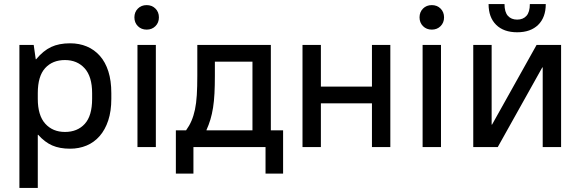

<svg xmlns="http://www.w3.org/2000/svg" viewBox="-20 -720 2842 940"><path d="M75 -500H145L155 -430H157Q192 -472 230.5 -490Q269 -508 323 -508Q368 -508 405 -492.5Q442 -477 469 -446.5Q496 -416 510.5 -370.5Q525 -325 525 -264V-236Q525 -176 510 -130.5Q495 -85 468 -54Q441 -23 404 -7.5Q367 8 323 8Q272 8 235.5 -8Q199 -24 167 -60H165V200H75ZM298 -74Q359 -74 395 -113.5Q431 -153 431 -236V-264Q431 -345 394.5 -385.5Q358 -426 298 -426Q237 -426 201 -386.5Q165 -347 165 -264V-236Q165 -155 201.5 -114.5Q238 -74 298 -74Z M653 -500H743V0H653ZM698 -575Q672 -575 655 -592Q638 -609 638 -635Q638 -661 655 -678Q672 -695 698 -695Q724 -695 741 -678Q758 -661 758 -635Q758 -609 741 -592Q724 -575 698 -575Z M841 -82H891Q907 -104 917.5 -128.5Q928 -153 934.5 -183.5Q941 -214 943.5 -254.5Q946 -295 946 -350V-500H1306V-82H1366V130H1280V0H927V130H841ZM1216 -82V-418H1032V-350Q1032 -301 1030 -262.5Q1028 -224 1023 -192.5Q1018 -161 1010 -134.5Q1002 -108 991 -84V-82Z M1461 -500H1551V-296H1801V-500H1891V0H1801V-214H1551V0H1461Z M2049 -500H2139V0H2049ZM2094 -575Q2068 -575 2051 -592Q2034 -609 2034 -635Q2034 -661 2051 -678Q2068 -695 2094 -695Q2120 -695 2137 -678Q2154 -661 2154 -635Q2154 -609 2137 -592Q2120 -575 2094 -575Z M2297 -500H2387V-110H2389L2607 -500H2727V0H2637V-390H2635L2417 0H2297ZM2512 -562Q2446 -562 2409 -598.5Q2372 -635 2372 -700H2450Q2450 -661 2466.5 -642.5Q2483 -624 2512 -624Q2541 -624 2557.5 -642.5Q2574 -661 2574 -700H2652Q2652 -635 2615 -598.5Q2578 -562 2512 -562Z"/></svg>

Font: PT Root UI Medium
Style: Regular
Weight: 500
Designer: Vitaly Kuzmin
Foundry: ParaType Ltd.
Version: Version 2.001G